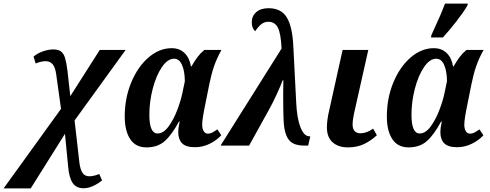

<svg xmlns="http://www.w3.org/2000/svg" viewBox="-136 -816 2746 1076"><path d="M206 -206 179 -399Q174 -438 159 -456Q144 -474 117 -473Q105 -473 89.5 -469Q74 -465 64 -460L52 -499Q73 -517 104 -528Q135 -539 163 -539Q191 -539 206 -527.5Q221 -516 228.5 -491.5Q236 -467 242 -420L258 -277L423 -536H568L282 -141L309 96Q314 134 326.5 153Q339 172 365 172Q377 172 393.5 168Q410 164 420 159L436 195Q413 214 385.5 226.5Q358 239 332 239Q291 239 271 209Q251 179 246 118L228 -66L36 240H-116Z M563 -163Q563 -266 599.5 -354Q636 -442 696.5 -494Q757 -546 826 -546Q870 -546 898 -519Q926 -492 934 -444H937Q955 -475 971.5 -497Q988 -519 1009 -536H1105Q1079 -489 1064 -446Q1049 -403 1037 -344L1015 -234Q997 -149 997 -117Q997 -95 1005.5 -81Q1014 -67 1029 -67Q1042 -67 1053.5 -73Q1065 -79 1082 -91L1104 -58Q1079 -30 1039.5 -10.5Q1000 9 957 9Q906 9 884.5 -13Q863 -35 863 -74Q863 -101 871 -135H867Q828 -62 788 -26Q748 10 685 10Q624 10 593.5 -36.5Q563 -83 563 -163ZM886 -294 900 -361Q899 -420 883.5 -453.5Q868 -487 840 -487Q803 -487 771 -439.5Q739 -392 720 -319Q701 -246 701 -173Q701 -68 747 -68Q780 -68 808.5 -107Q837 -146 857 -198.5Q877 -251 886 -294Z M1442 -544Q1438 -629 1421 -661.5Q1404 -694 1368 -694Q1345 -694 1327.5 -679.5Q1310 -665 1294 -641Q1275 -658 1275 -691Q1275 -726 1300 -748Q1325 -770 1369 -770Q1440 -770 1471.5 -718Q1503 -666 1508 -554L1524 -241Q1528 -153 1548 -102.5Q1568 -52 1598 -52H1603L1591 0H1571Q1531 0 1506.5 -12.5Q1482 -25 1468.5 -57.5Q1455 -90 1453 -149Q1451 -196 1451 -288Q1451 -350 1452 -366H1448Q1439 -340 1415.5 -289Q1392 -238 1374 -206L1260 0H1100Z M1696 -102Q1696 -143 1709 -198L1784 -536H1928L1853 -202Q1840 -147 1840 -118Q1840 -94 1851.5 -81.5Q1863 -69 1884 -69Q1918 -69 1955 -95L1976 -58Q1941 -26 1902.5 -8Q1864 10 1814 10Q1760 10 1728 -18.5Q1696 -47 1696 -102Z M2032 -163Q2032 -266 2068.5 -354Q2105 -442 2165.5 -494Q2226 -546 2295 -546Q2339 -546 2367 -519Q2395 -492 2403 -444H2406Q2424 -475 2440.5 -497Q2457 -519 2478 -536H2574Q2548 -489 2533 -446Q2518 -403 2506 -344L2484 -234Q2466 -149 2466 -117Q2466 -95 2474.5 -81Q2483 -67 2498 -67Q2511 -67 2522.5 -73Q2534 -79 2551 -91L2573 -58Q2548 -30 2508.5 -10.5Q2469 9 2426 9Q2375 9 2353.5 -13Q2332 -35 2332 -74Q2332 -101 2340 -135H2336Q2297 -62 2257 -26Q2217 10 2154 10Q2093 10 2062.5 -36.5Q2032 -83 2032 -163ZM2355 -294 2369 -361Q2368 -420 2352.5 -453.5Q2337 -487 2309 -487Q2272 -487 2240 -439.5Q2208 -392 2189 -319Q2170 -246 2170 -173Q2170 -68 2216 -68Q2249 -68 2277.5 -107Q2306 -146 2326 -198.5Q2346 -251 2355 -294ZM2282 -620Q2335 -734 2358 -796H2486L2483 -784Q2462 -748 2422 -696.5Q2382 -645 2346 -606H2279Z"/></svg>

Font: Noto Serif Narrow
Style: Bold Italic
Weight: 700
Width: 4
Italic angle: -12°
Designer: Monotype Design Team
Foundry: Monotype Imaging Inc.
Version: Version 1.001